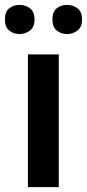

<svg xmlns="http://www.w3.org/2000/svg" viewBox="-33 -764 355 784"><path d="M207 0H81V-542H207ZM-13 -684Q-13 -716 4.5 -730Q22 -744 47 -744Q71 -744 89.5 -730Q108 -716 108 -684Q108 -654 89.5 -639.5Q71 -625 47 -625Q22 -625 4.5 -639.5Q-13 -654 -13 -684ZM181 -684Q181 -716 198.5 -730Q216 -744 241 -744Q265 -744 283.5 -730Q302 -716 302 -684Q302 -654 283.5 -639.5Q265 -625 241 -625Q216 -625 198.5 -639.5Q181 -654 181 -684Z"/></svg>

Font: Noto Sans Devanagari SemiBold
Style: Regular
Weight: 600
Version: Version 2.003